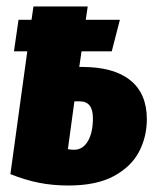

<svg xmlns="http://www.w3.org/2000/svg" viewBox="-20 -553 490 591"><path d="M432 -186Q432 -132 408 -86Q384 -40 330.5 -11Q277 18 191 18Q142 18 99.5 9.5Q57 1 12 -17L64 -395H23L37 -492H77L83 -533H250L244 -492H349L324 -395H231L224 -347H232Q330 -347 381 -306Q432 -265 432 -186ZM266 -189Q266 -241 226 -241H209L189 -94Q197 -92 208 -92Q235 -92 250.5 -118.5Q266 -145 266 -189Z"/></svg>

Font: Fira Sans Extra Condensed ExtraBold
Style: Italic
Weight: 800
Width: 3
Italic angle: -8°
Designer: Carrois Corporate & Edenspiekermann AG
Foundry: Carrois Corporate GbR & Edenspiekermann AG
Version: Version 4.203